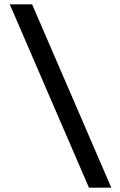

<svg xmlns="http://www.w3.org/2000/svg" viewBox="-20 -760 551 885"><path d="M390 105 25 -740H128L493 105Z"/></svg>

Font: BioRhyme SemiBold
Style: Regular
Weight: 600
Designer: Aoife Mooney
Foundry: Aoife Mooney Type
Version: Version 1.600;gftools[0.9.33]